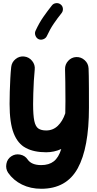

<svg xmlns="http://www.w3.org/2000/svg" viewBox="-20 -905 615 1212"><path d="M132.8 -548.3Q163.1 -544.9 182.9 -520.5Q202.6 -496.1 199.2 -465.8Q195.8 -434.6 193.6 -394.5Q191.4 -354.5 190.2 -315.4Q189 -276.4 189 -248.5Q189 -177.7 196.5 -141.8Q204.1 -106 222.2 -93.8Q240.2 -81.5 271.5 -81.5Q314.5 -81.5 345 -110.8Q375.5 -140.1 392.1 -189.9Q393.1 -224.6 393.1 -266.6Q393.1 -335 392.3 -386.5Q391.6 -438 390.6 -467.3Q389.6 -498 410.4 -520.8Q431.2 -543.5 461.4 -544.9Q491.7 -545.9 514.6 -525.1Q537.6 -504.4 539.1 -473.6Q540 -453.6 540.5 -424.8Q541 -396 541.3 -348.6Q541.5 -301.3 541.5 -225.6Q541.5 28.8 470.5 157.7Q399.4 286.6 240.2 286.6Q172.9 286.6 118.7 260Q64.5 233.4 31.2 185.5Q14.6 160.2 20.3 129.4Q25.9 98.6 50.8 82Q76.2 64.9 106.9 70.8Q137.7 76.7 154.3 101.6Q178.7 137.2 240.2 137.2Q289.1 137.2 319.6 113.3Q350.1 89.4 366.7 35.6Q321.8 56.2 271.5 56.2Q194.8 56.2 143.6 29.3Q92.3 2.4 66.4 -63.7Q40.5 -129.9 40.5 -248.5Q40.5 -283.2 41.7 -326.2Q43 -369.1 45.2 -410.9Q47.4 -452.6 50.8 -482.4Q54.2 -512.7 78.4 -532.2Q102.5 -551.8 132.8 -548.3ZM362.8 -877Q375.5 -867.2 377 -850.8Q378.4 -834.5 368.7 -822.3Q341.3 -788.1 318.6 -754.6Q295.9 -721.2 275.9 -677.7Q269.5 -663.6 253.7 -657.5Q237.8 -651.4 223.6 -657.7Q210 -664.1 203.9 -679.9Q197.8 -695.8 204.1 -710Q227.1 -760.3 253.7 -798.3Q280.3 -836.4 307.6 -870.6Q317.4 -883.3 334 -885Q350.6 -886.7 362.8 -877Z"/></svg>

Font: Mikhak-DS1-FD ExtraBold
Style: Regular
Weight: 800
Designer: Amin Abedi
Version: Version 3.2